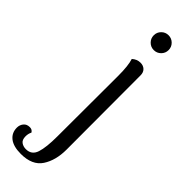

<svg xmlns="http://www.w3.org/2000/svg" viewBox="-395 -728 969 969"><g transform="rotate(45 90.0 -243.5)"><path d="M79 -666Q79 -688 94.5 -703.5Q110 -719 132 -719Q154 -719 169.5 -703.5Q185 -688 185 -666Q185 -644 169.5 -628.5Q154 -613 132 -613Q110 -613 94.5 -628.5Q79 -644 79 -666ZM-80 152Q-80 133 -68.5 118.5Q-57 104 -35 104Q-18 104 -10 118Q-18 133 -18 152Q-18 177 -4 187Q10 197 29 197Q70 197 83 157Q96 117 96 39L97 -395Q97 -467 85 -503Q105 -521 130 -521Q150 -521 162.5 -509Q175 -497 175 -476L176 53Q176 130 142.5 181Q109 232 28 232Q-25 232 -52.5 210.5Q-80 189 -80 152Z"/></g></svg>

Font: Arima Madurai
Style: Regular
Weight: 400
Designer: Joana Correia and Natanael Gama
Foundry: NDISCOVER
Version: Version 1.019